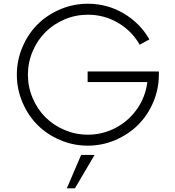

<svg xmlns="http://www.w3.org/2000/svg" viewBox="-20 -780 951 1041"><path d="M455.1 -392.6H841.3V-375Q841.3 -296.9 810.8 -225.6Q780.3 -154.3 728.5 -102.8Q676.8 -51.3 605.5 -20.8Q534.2 9.8 456.1 9.8Q377.4 9.8 305.9 -20.8Q234.4 -51.3 183.1 -102.8Q131.8 -154.3 101.6 -225.6Q71.3 -296.9 71.3 -375Q71.3 -453.1 101.6 -524.4Q131.8 -595.7 183.1 -647.2Q234.4 -698.7 305.9 -729.2Q377.4 -759.8 456.1 -759.8Q561.5 -759.8 650.4 -707.3Q739.3 -654.8 790 -566.4L737.3 -537.6Q695.3 -611.8 620.4 -656Q545.4 -700.2 456.1 -700.2Q389.6 -700.2 329.6 -674.6Q269.5 -648.9 226.1 -605.5Q182.6 -562 157 -501.7Q131.3 -441.4 131.3 -375Q131.3 -308.6 157 -248.3Q182.6 -188 226.1 -144.5Q269.5 -101.1 329.6 -75.4Q389.6 -49.8 456.1 -49.8Q537.6 -49.8 608.2 -87.4Q678.7 -125 723.9 -190.2Q769 -255.4 778.8 -335H455.1ZM342.3 241.2 419.9 60.1H492.7L386.2 241.2Z"/></svg>

Font: Now Alt Light
Style: Regular
Weight: 300
Designer: Alfredo Marco Pradil
Foundry: Alfredo Marco Pradil
Version: Version 1.002;PS 001.002;hotconv 1.0.88;makeotf.lib2.5.64775